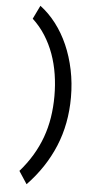

<svg xmlns="http://www.w3.org/2000/svg" viewBox="-65 -838 517 1074"><g transform="rotate(5 194.0 -300.5)"><path d="M117.2 -800.8Q165.5 -764.6 205.3 -712.9Q245.1 -661.1 273.2 -597.2Q301.3 -533.2 316.7 -459.2Q332 -385.3 332 -305.2Q332 -156.2 279.8 -30.3Q227.5 95.7 127 200.2L80.6 129.4Q121.6 82.5 151.6 32.5Q181.6 -17.6 201.2 -71.3Q220.7 -125 230 -183.3Q239.3 -241.7 239.3 -305.2Q239.3 -366.7 230 -426Q220.7 -485.4 201.2 -539.3Q181.6 -593.3 151.6 -640.4Q121.6 -687.5 80.6 -725.1Z"/></g></svg>

Font: Andika New Basic
Style: Regular
Weight: 400
Designer: Victor Gaultney, Annie Olsen, Julie Remington, Don Collingsworth, Eric Hays
Foundry: SIL International
Version: Version 5.500; ttfautohint (v1.8.3)